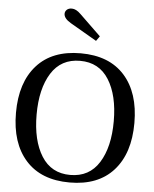

<svg xmlns="http://www.w3.org/2000/svg" viewBox="-62 -1005 856 1066"><g transform="rotate(5 366.0 -471.5)"><path d="M296 -872Q257 -895 257 -921Q257 -934 267 -943.5Q277 -953 295 -953Q319 -953 345 -927L463 -813L444 -786ZM36 -350Q36 -519 121.5 -614.5Q207 -710 366 -710Q525 -710 610.5 -614.5Q696 -519 696 -350Q696 -181 610.5 -85.5Q525 10 366 10Q207 10 121.5 -85.5Q36 -181 36 -350ZM581 -350Q581 -494 526.5 -581Q472 -668 366 -668Q260 -668 205.5 -581Q151 -494 151 -350Q151 -206 205.5 -119Q260 -32 366 -32Q472 -32 526.5 -119Q581 -206 581 -350Z"/></g></svg>

Font: Trirong Medium
Style: Regular
Weight: 500
Designer: Katatrad Team
Foundry: CadsonDemak
Version: Version 1.001